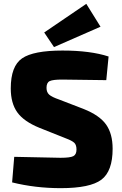

<svg xmlns="http://www.w3.org/2000/svg" viewBox="-20 -966 637 999"><path d="M503 -827 261 -721 210 -797 429 -946ZM323 -246 185 -301Q104 -334 70 -381.5Q36 -429 36 -506Q36 -622 95 -662.5Q154 -703 305 -703Q450 -703 545 -672L533 -549Q356 -552 303 -552Q255 -552 238.5 -544Q222 -536 222 -509Q222 -486 236 -473.5Q250 -461 288 -448L415 -399Q498 -366 532 -318Q566 -270 566 -192Q566 -75 507.5 -31Q449 13 296 13Q164 13 43 -17L54 -150Q259 -145 295 -145Q345 -145 361.5 -153.5Q378 -162 378 -188Q378 -212 366.5 -223Q355 -234 323 -246Z"/></svg>

Font: Exo 2.0 Extra Bold
Style: Regular
Weight: 800
Designer: Natanael Gama
Version: Version 1.001;PS 001.001;hotconv 1.0.70;makeotf.lib2.5.58329